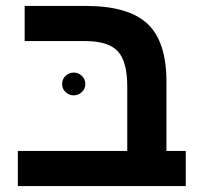

<svg xmlns="http://www.w3.org/2000/svg" viewBox="-20 -626 680 646"><path d="M63 -487.8V-606H269Q411.6 -606 475.8 -546.4Q540 -486.8 540 -351.1V-118.2H605V0H40V-118.2H408.2V-334Q408.2 -419.4 376.2 -453.6Q344.2 -487.8 267.1 -487.8ZM189 -342.8Q189 -359.9 200.7 -370.8Q212.4 -381.8 228 -381.8Q243.7 -381.8 255.4 -370.8Q267.1 -359.9 267.1 -342.8Q267.1 -327.1 255.4 -316.2Q243.7 -305.2 228 -305.2Q212.4 -305.2 200.7 -316.2Q189 -327.1 189 -342.8Z"/></svg>

Font: Liberation Sans
Style: Bold
Weight: 700
Designer: Steve Matteson
Foundry: Ascender Corporation
Version: Version 2.1.5